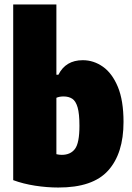

<svg xmlns="http://www.w3.org/2000/svg" viewBox="-20 -828 592 858"><path d="M240 10Q190 10 136.8 1.8Q83.5 -6.5 39 -23V-808H232V-494H241Q273.5 -559 350 -559Q398.5 -559 440 -529.8Q481.5 -500.5 506.8 -439.5Q532 -378.5 532 -283Q532 -142 463.2 -65.8Q394.5 10.5 240 10ZM256 -136Q295 -136 315 -162.5Q335 -189 335 -266Q335 -320 326.8 -348.2Q318.5 -376.5 302.8 -386.8Q287 -397 264 -397Q245.5 -397 232 -391V-139Q244 -136 256 -136Z"/></svg>

Font: Encode Sans Condensed Condensed Black
Style: Regular
Weight: 900
Width: 3
Designer: Multiple Designers
Foundry: Impallari Type
Version: Version 3.000; ttfautohint (v1.8.3) -l 8 -r 50 -G 200 -x 14 